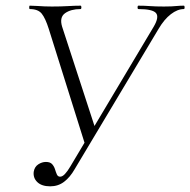

<svg xmlns="http://www.w3.org/2000/svg" viewBox="-20 -645 671 677"><path d="M157 12Q127 12 111.5 -3Q96 -18 99 -40Q102 -57 115 -65.5Q128 -74 142 -74Q157 -74 164 -66Q171 -58 174 -48Q177 -38 180.5 -30Q184 -22 192 -22Q200 -22 209 -31.5Q218 -41 228 -58L522 -551Q542 -585 530 -599Q518 -613 468 -613Q465 -613 465 -619Q465 -625 468 -625Q490 -625 509 -623.5Q528 -622 558 -622Q573 -622 584 -622.5Q595 -623 605 -624Q615 -625 628 -625Q631 -625 631 -619Q631 -613 628 -613Q606 -613 582.5 -595Q559 -577 539 -543L243 -48Q227 -20 206 -4Q185 12 157 12ZM282 -129 152 -543Q140 -581 127 -597Q114 -613 85 -613Q83 -613 83 -619Q83 -625 85 -625Q98 -625 111 -624Q124 -623 137.5 -622.5Q151 -622 163 -622Q195 -622 219.5 -623.5Q244 -625 264 -625Q267 -625 267 -619Q267 -613 264 -613Q230 -613 209.5 -598.5Q189 -584 199 -551L317 -189Z"/></svg>

Font: Cormorant Light
Style: Italic
Weight: 300
Italic angle: -10°
Designer: Christian Thalmann (Catharsis Fonts)
Foundry: Catharsis Fonts
Version: Version 4.000